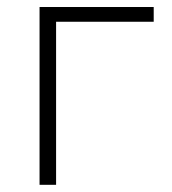

<svg xmlns="http://www.w3.org/2000/svg" viewBox="-20 -514 477 534"><path d="M90 0V-494.5H407.5V-453.5H136V0Z"/></svg>

Font: Heraclito ExtraLight
Style: Regular
Weight: 200
Designer: Kostas Bartsokas (font) & Cristiano Sobral (main changes)
Foundry: Kostas Bartsokas (font) & Cristiano Sobral (main changes)
Version: Version 1.00;July 8, 2020;FontCreator 13.0.0.2655 64-bit